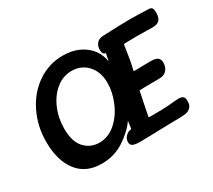

<svg xmlns="http://www.w3.org/2000/svg" viewBox="-132 -951 1312 1185"><g transform="rotate(-30 524.0 -359.0)"><path d="M1048 -650Q1048 -615 1032.5 -598.5Q1017 -582 981 -582Q974 -582 948.5 -583Q923 -584 870 -584Q821 -584 805 -583L778 -582L763 -487Q761 -472 758.5 -462Q756 -452 755 -444Q749 -422 747 -406L866 -408Q901 -408 916.5 -397.5Q932 -387 932 -361Q932 -329 913.5 -308.5Q895 -288 863 -288L753 -287Q743 -286 719 -286L700 -194L684 -114Q685 -114 691.5 -113.5Q698 -113 715 -113L787 -114Q828 -115 871 -120Q891 -122 899 -122Q924 -122 933.5 -112.5Q943 -103 943 -82Q943 -52 928.5 -37.5Q914 -23 894 -19Q870 -14 768 -14Q658 -12 617 -10L565 -9Q526 -9 511.5 -17.5Q497 -26 497 -44Q497 -68 515 -86Q533 -104 555 -104Q558 -124 559 -129L563 -160Q525 -104 453.5 -57Q382 -10 293 -10Q180 -10 120.5 -88Q61 -166 61 -298Q61 -410 107.5 -504.5Q154 -599 235 -654Q316 -709 415 -709Q480 -709 529.5 -685.5Q579 -662 608 -622.5Q637 -583 643 -536L650 -568Q651 -571 651.5 -576.5Q652 -582 654 -590Q631 -590 631 -625Q631 -652 646.5 -670.5Q662 -689 693 -690Q819 -696 890 -696Q932 -696 1024 -692Q1037 -691 1042.5 -681.5Q1048 -672 1048 -650ZM571 -425Q571 -504 527 -552Q483 -600 415 -600Q354 -600 304.5 -560.5Q255 -521 226.5 -455Q198 -389 198 -313Q198 -220 240 -175Q282 -130 344 -130Q409 -130 461 -176Q513 -222 542 -291.5Q571 -361 571 -425Z"/></g></svg>

Font: Mali
Style: Bold Italic
Weight: 700
Italic angle: -10°
Version: Version 1.000; ttfautohint (v1.6)